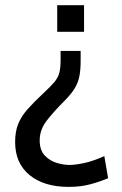

<svg xmlns="http://www.w3.org/2000/svg" viewBox="-20 -710 471 744"><path d="M292.5 -512.7V-474.1Q292.5 -441.9 288.1 -417Q283.7 -392.1 270.3 -369.1Q256.8 -346.2 229.5 -318.8Q187 -276.4 160.4 -241.7Q133.8 -207 133.8 -166Q133.8 -127.9 153.6 -107.2Q173.3 -86.4 200.4 -78.6Q227.5 -70.8 249 -70.8Q271 -70.8 304.9 -77.9Q338.9 -85 384.3 -105L398.9 -19.5Q369.6 -6.8 331.5 3.7Q293.5 14.2 246.1 14.2Q150.4 14.2 94.5 -31.7Q38.6 -77.6 38.6 -159.7Q38.6 -200.2 50.5 -229.7Q62.5 -259.3 86.7 -286.6Q110.8 -314 147.5 -348.1Q175.8 -374.5 190.2 -391.4Q204.6 -408.2 209.7 -427.2Q214.8 -446.3 214.8 -478.5V-512.7ZM305.7 -689.9V-586.9H201.7V-689.9Z"/></svg>

Font: Shanti
Style: Regular
Weight: 400
Designer: Vernon Adams
Foundry: Vernon Adams
Version: Version 1.100; ttfautohint (v1.8.4)